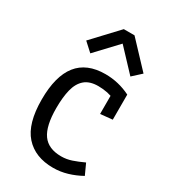

<svg xmlns="http://www.w3.org/2000/svg" viewBox="-179 -798 779 887"><g transform="rotate(30 211.0 -354.0)"><path d="M250.5 5.4Q154.3 5.4 101.1 -54.2Q47.9 -113.8 47.9 -242.2Q47.9 -366.7 96.9 -428.7Q146 -490.7 245.1 -490.7Q315.4 -490.7 378.9 -459V-325.2L314.9 -318.8V-415.5Q304.7 -418.9 293.5 -421.4Q268.6 -426.3 244.1 -426.3Q198.2 -426.3 172.4 -404.1Q146.5 -381.8 136.2 -340.3Q126 -298.8 126 -241.2Q126 -146 157 -102.5Q188 -59.1 256.8 -59.1Q284.7 -59.1 311.5 -68.1Q338.4 -77.1 371.1 -92.3L397 -35.6Q362.8 -16.6 325.9 -5.6Q289.1 5.4 250.5 5.4ZM135.7 -538.6 89.8 -580.6 213.9 -712.9H271L395.5 -580.6L349.6 -538.6L242.7 -652.3Z"/></g></svg>

Font: Anaheim Medium
Style: Regular
Weight: 500
Version: Version 2.001